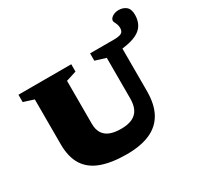

<svg xmlns="http://www.w3.org/2000/svg" viewBox="-180 -1067 1331 1294"><g transform="rotate(-30 485.5 -420.0)"><path d="M840 -744.5Q840 -761.5 835 -774.5Q830 -787.5 825.2 -796.5Q820.5 -805.5 820.5 -810Q821 -828.5 842 -841.8Q863 -855 890 -855Q924.5 -855 947.8 -836Q971 -817 971 -772.5Q971 -730 953.2 -697.8Q935.5 -665.5 894.5 -645.5Q853.5 -625.5 783.5 -617V-287Q783.5 -183 746.5 -116.2Q709.5 -49.5 636.5 -17.2Q563.5 15 455 15Q337 15 258 -14Q179 -43 140 -105.2Q101 -167.5 101 -266.5V-615.5L21 -641V-698H432V-641L351.5 -615.5V-281Q351.5 -237.5 368.8 -209Q386 -180.5 420.2 -166.5Q454.5 -152.5 506 -152.5Q559.5 -152.5 593.8 -168.5Q628 -184.5 644.5 -217Q661 -249.5 661 -299V-615.5L578.5 -641V-698H765Q795 -698 811.2 -703.2Q827.5 -708.5 833.8 -719Q840 -729.5 840 -744.5Z"/></g></svg>

Font: Newsreader 9pt ExtraBold
Style: Regular
Weight: 800
Designer: Hugues Gentile
Foundry: Production Type
Version: Version 1.003